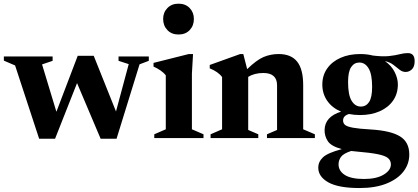

<svg xmlns="http://www.w3.org/2000/svg" viewBox="-26 -732 2218 1018"><path d="M656.5 -392 602.5 -409.5V-432.5H763V-409.5L714 -391L592 3.5H507.5L382.5 -291.5L266 3.5H181.5L54 -385L-5.5 -410.5V-432.5H253V-409.5L197 -390.5L273 -139.5L386 -436H471L589 -141Z M920.5 -549Q884 -549 861.5 -572.5Q839 -596 839 -631.5Q839 -666 861.5 -689.2Q884 -712.5 920.5 -712.5Q957.5 -712.5 979.8 -689.2Q1002 -666 1002 -631.5Q1002 -596 979.8 -572.5Q957.5 -549 920.5 -549ZM997.5 -445.5 991.5 -341.5V-46.5L1053 -20V0H792V-20L853 -46.5V-332.5Q842.5 -346.5 825 -358.5Q807.5 -370.5 788 -379V-398.5L975 -445.5Z M1389.5 -20 1443 -43V-279.5Q1443 -345 1370 -345Q1346 -345 1325.5 -339.5Q1305 -334 1290 -324.5V-43L1343.5 -20V0H1090.5V-20L1151.5 -46.5V-323.5Q1130.5 -352 1086 -369.5V-387.5L1247.5 -445.5H1264L1284.5 -365.5Q1335 -414.5 1372.2 -430Q1409.5 -445.5 1451.5 -445.5Q1517.5 -445.5 1549.5 -405.2Q1581.5 -365 1581.5 -281V-46.5L1643.5 -20V0H1389.5Z M1883 -122Q1852 -122 1824.5 -127.5Q1793 -118.5 1793 -93Q1793 -78.5 1803.8 -69.5Q1814.5 -60.5 1846 -54.8Q1877.5 -49 1940.5 -45.5Q2046 -39 2095 -8.8Q2144 21.5 2144 86.5Q2144.5 136.5 2113.5 177Q2082.5 217.5 2023.5 241.2Q1964.5 265 1880 265Q1769 265 1715.2 235Q1661.5 205 1661.5 157Q1661.5 125.5 1686.5 102Q1711.5 78.5 1786.5 58.5Q1729.5 43.5 1711.8 16Q1694 -11.5 1695 -44Q1697 -113.5 1782.5 -140Q1735 -160 1709 -197.5Q1683 -235 1683 -283.5Q1683 -332.5 1708.8 -369Q1734.5 -405.5 1779.8 -425.5Q1825 -445.5 1884 -445.5Q1920 -445.5 1951 -437.5Q2003.5 -431 2037 -434.8Q2070.5 -438.5 2093.2 -444.5Q2116 -450.5 2136.5 -450.5Q2172.5 -450.5 2172.5 -408Q2172.5 -378 2157.8 -364.2Q2143 -350.5 2125 -350.5Q2107.5 -350.5 2092.8 -362.2Q2078 -374 2060 -388Q2042 -402 2015 -408Q2049.5 -384 2066.5 -350.2Q2083.5 -316.5 2083.5 -284.5Q2083.5 -235 2058 -198.5Q2032.5 -162 1987.2 -142Q1942 -122 1883 -122ZM1887 -167Q1915 -167 1931 -191.2Q1947 -215.5 1947 -271Q1947 -339 1928.2 -369.8Q1909.5 -400.5 1879.5 -400.5Q1852 -400.5 1835.8 -376.2Q1819.5 -352 1819.5 -297Q1819.5 -228.5 1838.2 -197.8Q1857 -167 1887 -167ZM1769 139Q1769 174.5 1802.5 195.8Q1836 217 1904 217Q1970 217 2008.2 194Q2046.5 171 2046.5 139.5Q2046.5 119 2031.2 106.2Q2016 93.5 1976.5 85.5Q1937 77.5 1865 71.5Q1850 70 1836 68.5Q1795.5 81.5 1782.2 99.5Q1769 117.5 1769 139Z"/></svg>

Font: Newsreader Text
Style: Bold
Weight: 700
Designer: Hugues Gentile
Foundry: Production Type
Version: Version 1.001